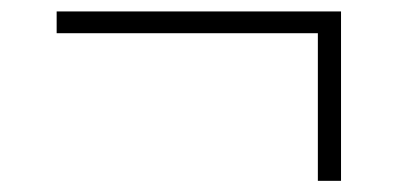

<svg xmlns="http://www.w3.org/2000/svg" viewBox="-20 -420 707 344"><path d="M549.5 -96V-360.5H81.5V-399.5H591V-96Z"/></svg>

Font: Encode Sans ExtraLight
Style: Regular
Weight: 275
Designer: Multiple Designers
Foundry: Impallari Type
Version: Version 2.000